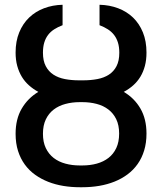

<svg xmlns="http://www.w3.org/2000/svg" viewBox="-20 -780 684 810"><path d="M141.7 -392.4Q120 -404.1 102.3 -419.9Q84.5 -435.7 72.1 -456.1Q59.7 -476.6 52.7 -502Q45.8 -527.3 45.8 -558.2Q45.8 -606.2 61.1 -643.3Q76.3 -680.4 103 -706Q129.6 -731.5 165.8 -745.2Q202.1 -758.9 244 -759.9V-673.7Q224.1 -666.2 208.6 -656.2Q193.2 -646.3 182.7 -632.5Q172.2 -618.6 166.7 -600.3Q161.2 -582 161.2 -557.5Q161.2 -523.4 173.1 -500.9Q185 -478.3 205.6 -465Q226.2 -451.7 253.9 -446.4Q281.6 -441.1 313.2 -441.1H330.6Q362.9 -441.1 390.8 -446.4Q418.7 -451.7 439.3 -465Q459.9 -478.3 471.6 -500.9Q483.3 -523.4 483.3 -557.5Q483.3 -582 477.6 -600.3Q471.9 -618.6 461.3 -632.5Q450.6 -646.3 435.2 -656.2Q419.7 -666.2 399.9 -673.7V-759.9Q442.1 -758.9 478.3 -745.2Q514.6 -731.5 541.2 -706Q567.8 -680.4 582.9 -643.3Q598 -606.2 598 -558.2Q598 -527.3 591.3 -502Q584.5 -476.6 572.1 -456.1Q559.7 -435.7 541.9 -419.9Q524.1 -404.1 502.1 -392.4Q546.9 -366.1 572.4 -322.1Q598 -278.1 598 -216.6Q598 -177.2 588.2 -145.2Q578.5 -113.3 560.7 -88.1Q543 -62.9 518.1 -44.4Q493.3 -25.9 463.1 -13.8Q432.9 -1.8 398.6 4.1Q364.3 9.9 327.4 9.9H316.4Q281.2 9.9 247.5 4.4Q213.8 -1.1 183.8 -12.8Q153.8 -24.5 128.4 -42.6Q103 -60.7 84.7 -85.8Q66.4 -110.8 56.1 -143.1Q45.8 -175.4 45.8 -215.6Q45.8 -277.7 71.6 -321.7Q97.3 -365.8 141.7 -392.4ZM161.2 -215.6Q161.2 -180.4 173.3 -155.2Q185.4 -130 206.5 -113.6Q227.6 -97.3 255.9 -89.7Q284.1 -82 316.4 -82H327.4Q360.1 -82 388.5 -89.8Q416.9 -97.7 437.9 -114Q458.8 -130.3 470.7 -155.7Q482.6 -181.1 482.6 -216.6Q482.6 -251.8 470.5 -276.8Q458.5 -301.8 437.3 -318Q416.2 -334.2 388 -341.6Q359.7 -349.1 327.4 -349.1H316.4Q284.1 -349.1 255.7 -341.4Q227.3 -333.8 206.3 -317.6Q185.4 -301.5 173.3 -276.3Q161.2 -251.1 161.2 -215.6Z"/></svg>

Font: Inter P Medium
Style: Regular
Weight: 500
Designer: Rasmus Andersson
Foundry: rsms
Version: Version 3.018;git-588b23468